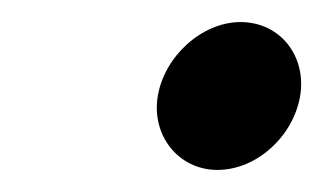

<svg xmlns="http://www.w3.org/2000/svg" viewBox="-20 -389 293 174"><path d="M123 -302C117 -266 142 -235 177 -235C213 -235 246 -266 252 -302C258 -338 234 -369 198 -369C163 -369 129 -338 123 -302Z"/></svg>

Font: Ampere
Style: UltExtIta
Weight: 400
Version: Version 1